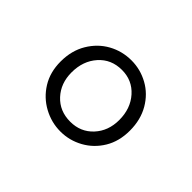

<svg xmlns="http://www.w3.org/2000/svg" viewBox="-67 -868 498 498"><g transform="rotate(45 181.5 -619.5)"><path d="M54 -618Q54 -658 72 -688Q90 -718 119 -734Q148 -750 182 -750Q215 -750 244 -734Q273 -718 290.5 -688Q308 -658 308 -618Q308 -579 290.5 -550Q273 -521 244 -505Q215 -489 182 -489Q149 -489 119.5 -505Q90 -521 72 -550Q54 -579 54 -618ZM269 -618Q269 -660 244.5 -687.5Q220 -715 182 -715Q143 -715 118.5 -687.5Q94 -660 94 -618Q94 -578 118.5 -551.5Q143 -525 182 -525Q220 -525 244.5 -551.5Q269 -578 269 -618Z"/></g></svg>

Font: Nebula Sans Light
Style: Regular
Weight: 300
Designer: Paul D. Hunt for Adobe (as Source Sans)
Foundry: Nebula Entertainment & Broadcasting LLC
Version: Version 1.010